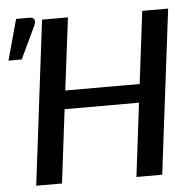

<svg xmlns="http://www.w3.org/2000/svg" viewBox="-76 -786 848 838"><g transform="rotate(-5 348.0 -366.5)"><path d="M0 0ZM601 0H488L527.5 -322H201.5L162 0H49L137.5 -720H251L211.5 -403H537.5L576.5 -720H690ZM-24 -554.5 25 -733H86Q100.5 -733 104.5 -723.2Q108.5 -713.5 101.5 -697L34 -554.5Z"/></g></svg>

Font: Lato Semibold
Style: Italic
Weight: 600
Italic angle: -7°
Designer: Lukasz Dziedzic
Foundry: tyPoland Lukasz Dziedzic
Version: Version 2.006; 2014-01-15